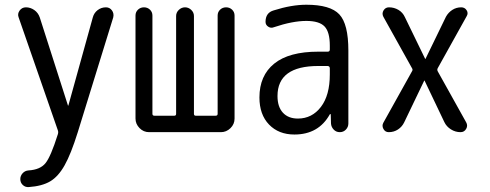

<svg xmlns="http://www.w3.org/2000/svg" viewBox="-20 -550 2040 799"><path d="M220.7 -7.8 57.6 -477.5Q51.8 -492.2 61.5 -505.9Q71.3 -519.5 87.9 -519.5Q106.4 -519.5 122.6 -508.3Q138.7 -497.1 145.5 -477.5L262.7 -111.3Q262.7 -110.4 263.7 -110.4Q264.6 -110.4 264.6 -111.3L366.2 -477.5Q371.1 -496.1 386.2 -507.8Q401.4 -519.5 420.9 -519.5Q436.5 -519.5 445.8 -506.8Q455.1 -494.1 451.2 -477.5L303.7 0Q275.4 90.8 249 137.7Q222.7 184.6 189 204.6Q155.3 224.6 99.6 228.5Q85 229.5 74.7 219.7Q64.5 210 64.5 195.3Q64.5 181.6 74.2 170.9Q84 160.2 98.6 159.2Q147.5 156.2 169.4 128.9Q191.4 101.6 220.7 8.8Q223.6 0 220.7 -7.8Z M600.6 0Q577.1 0 560.5 -17.1Q543.9 -34.2 543.9 -56.6V-485.4Q543.9 -500 554.2 -509.8Q564.5 -519.5 579.1 -519.5Q593.8 -519.5 604 -509.8Q614.3 -500 614.3 -485.4V-76.2Q614.3 -68.4 623 -68.4H705.1Q712.9 -68.4 712.9 -76.2V-483.4Q712.9 -498 724.1 -508.8Q735.4 -519.5 750 -519.5Q764.6 -519.5 775.9 -508.8Q787.1 -498 787.1 -483.4V-76.2Q787.1 -68.4 794.9 -68.4H877Q885.7 -68.4 885.7 -76.2V-485.4Q885.7 -500 896 -509.8Q906.2 -519.5 920.9 -519.5Q935.5 -519.5 945.8 -509.8Q956.1 -500 956.1 -485.4V-56.6Q956.1 -33.2 939 -16.6Q921.9 0 899.4 0Z M1304.7 -275.4Q1134.8 -275.4 1134.8 -150.4Q1134.8 -105.5 1157.2 -81.1Q1179.7 -56.6 1219.7 -56.6Q1278.3 -56.6 1315.4 -105Q1352.5 -153.3 1352.5 -240.2V-265.6Q1352.5 -274.4 1343.8 -275.4ZM1205.1 9.8Q1139.6 9.8 1099.6 -31.7Q1059.6 -73.2 1059.6 -144.5Q1059.6 -235.4 1121.1 -285.2Q1182.6 -335 1304.7 -335H1343.8Q1352.5 -335 1352.5 -343.8V-360.4Q1352.5 -417 1330.6 -439.9Q1308.6 -462.9 1254.9 -462.9Q1197.3 -462.9 1119.1 -436.5Q1107.4 -431.6 1096.2 -439Q1085 -446.3 1085 -459Q1085 -497.1 1119.1 -506.8Q1193.4 -530.3 1254.9 -530.3Q1354.5 -530.3 1392.1 -490.2Q1429.7 -450.2 1429.7 -339.8V-36.1Q1429.7 -21.5 1419.4 -10.7Q1409.2 0 1394 0Q1378.9 0 1368.7 -10.7Q1358.4 -21.5 1357.4 -36.1L1356.4 -74.2Q1356.4 -75.2 1355.5 -75.2Q1353.5 -75.2 1352.5 -74.2Q1305.7 9.8 1205.1 9.8Z M1575.2 -39.1 1694.3 -252.9Q1699.2 -259.8 1694.3 -266.6L1575.2 -480.5Q1568.4 -494.1 1576.2 -506.8Q1584 -519.5 1598.6 -519.5Q1620.1 -519.5 1638.2 -508.8Q1656.2 -498 1665 -478.5L1749 -305.7Q1749 -304.7 1750 -304.7Q1751 -304.7 1751 -305.7L1835.9 -480.5Q1845.7 -498 1862.3 -508.8Q1878.9 -519.5 1899.4 -519.5Q1914.1 -519.5 1921.9 -507.3Q1929.7 -495.1 1921.9 -482.4L1801.8 -266.6Q1797.9 -259.8 1801.8 -252.9L1919.9 -41Q1927.7 -27.3 1919.9 -13.7Q1912.1 0 1896.5 0Q1875 0 1856.4 -11.7Q1837.9 -23.4 1829.1 -42L1747.1 -213.9Q1747.1 -214.8 1746.1 -214.8Q1745.1 -214.8 1745.1 -213.9L1662.1 -41Q1653.3 -22.5 1636.2 -11.2Q1619.1 0 1597.7 0Q1583 0 1575.7 -13.2Q1568.4 -26.4 1575.2 -39.1Z"/></svg>

Font: Rounded Mgen+ 2m regular
Style: Regular
Weight: 400
Designer: [Source Han Sans]
Ryoko NISHIZUKA  (kana & ideographs); Paul D. Hunt (Latin, Greek & Cyrillic); Wenlong ZHANG  (bopomofo
Version: Version 1.059.20150602